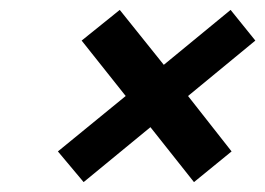

<svg xmlns="http://www.w3.org/2000/svg" viewBox="-20 -533 536 388"><path d="M222 -513 145 -451 234 -339 97 -227 149 -165 284 -276 372 -165 448 -227 360 -339 496 -451 446 -513 311 -402Z"/></svg>

Font: LT Wave Medium
Style: Italic
Weight: 500
Designer: Daniel Lyons
Version: Version 2.5 (Glyphs App)